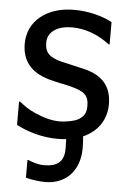

<svg xmlns="http://www.w3.org/2000/svg" viewBox="-54 -599 554 844"><g transform="rotate(5 223.0 -176.5)"><path d="M213.9 12.7C228 12.7 241.2 12.2 253.4 10.7C253.9 32.2 254.4 45.9 254.4 52.2C254.4 108.9 226.6 133.3 165.5 133.3C142.1 133.3 115.2 125 96.2 116.7H91.8V194.8C116.7 202.1 152.3 206.5 178.2 206.5C265.1 206.5 329.1 147 329.1 43.5C329.1 35.2 328.6 25.4 328.1 13.7L326.2 -7.8C341.3 -14.2 356.9 -23.9 372.6 -36.6C407.7 -65.9 427.2 -109.9 427.2 -157.2C427.2 -236.8 387.2 -283.2 305.7 -303.2L292.5 -306.2C273.4 -311 260.3 -314 252.9 -315.4C236.8 -318.8 221.2 -322.3 207 -325.7C150.4 -339.8 128.9 -359.9 128.9 -404.3C128.9 -453.6 173.8 -481 236.8 -481C294.9 -481 355 -458.5 402.3 -420.9H407.2V-519C386.2 -530.8 360.4 -540.5 329.6 -547.9C298.8 -555.2 268.6 -558.6 238.8 -558.6C117.2 -558.6 35.2 -490.2 35.2 -392.1C35.2 -316.4 74.7 -267.6 154.3 -244.6C173.8 -239.3 191.4 -235.4 206.5 -231.9C224.6 -228.5 240.2 -225.1 252.4 -221.7C314 -206.1 333.5 -188.5 333.5 -144.5C333.5 -111.8 325.2 -98.1 301.3 -82.5C293.5 -77.6 281.2 -73.2 264.6 -69.8C248 -66.4 232.4 -64.5 217.3 -64.5C184.6 -64.5 147.9 -73.7 107.4 -91.8C75.7 -106.4 63 -115.7 37.6 -135.7H32.7V-32.7C81.1 -7.3 147 12.7 213.9 12.7Z"/></g></svg>

Font: SG Kara
Style: Regular
Weight: 400
Designer: Damoon Khanjanzadeh
Version: Version 1.000